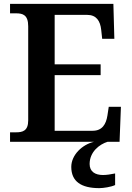

<svg xmlns="http://www.w3.org/2000/svg" viewBox="-20 -734 682 994"><path d="M32 0H467C406 14 349 68 349 130C349 206 401 240 494 240C515 240 555 234 576 224V164C552 169 531 172 513 172C473 172 444 155 444 115C444 52 495 13 537 0H599L606 -181H543L536 -135C529 -91 509 -57 460 -57H263V-345H501V-401H263V-657H431C479 -657 499 -626 504 -579L509 -533H572L567 -714H32V-665H63C98 -665 126 -657 126 -598V-111C126 -56 97 -49 63 -49H32Z"/></svg>

Font: Noto Serif Tamil SemiBold
Style: Regular
Weight: 600
Designer: Indian Type Foundry, Tom Grace, and the Monotype Design Team
Foundry: Monotype Imaging Inc.
Version: Version 2.004